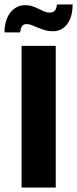

<svg xmlns="http://www.w3.org/2000/svg" viewBox="-30 -834 343 854"><path d="M218 -630V0H66V-630ZM-10 -690Q-10 -715 -4 -737Q2 -759 14 -775.5Q26 -792 43 -801.5Q60 -811 82 -811Q100 -811 114.5 -806Q129 -801 142 -794.5Q155 -788 167 -783Q179 -778 193 -778Q207 -778 214.5 -787.5Q222 -797 223 -814H293Q293 -759 269 -727Q245 -695 205 -695Q186 -695 169.5 -700Q153 -705 138.5 -711Q124 -717 111.5 -722Q99 -727 89 -727Q73 -727 67 -716Q61 -705 60 -690Z"/></svg>

Font: Ek Mukta ExtraBold
Style: Regular
Weight: 800
Designer: Girish Dalvi and Yashodeep Gholap
Foundry: Ek Type
Version: Version 2.538;PS 1.002;hotconv 16.6.51;makeotf.lib2.5.65220;